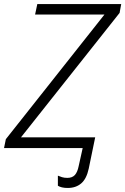

<svg xmlns="http://www.w3.org/2000/svg" viewBox="-29 -734 621 952"><path d="M307 198Q290 198 278 195Q266 192 258 187V137Q267 141 278.5 144.5Q290 148 305 148Q329 148 342 134Q355 120 361 90L381 0H-9L0 -44L489 -662H145L156 -714H572L564 -670L75 -53H443L411 102Q400 153 373.5 175.5Q347 198 307 198Z"/></svg>

Font: Noto Sans Light
Style: Italic
Weight: 300
Italic angle: -12°
Designer: Monotype Design Team
Foundry: Monotype Imaging Inc.
Version: Version 2.013; ttfautohint (v1.8.4.7-5d5b)